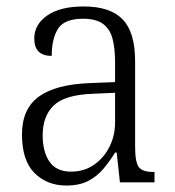

<svg xmlns="http://www.w3.org/2000/svg" viewBox="-20 -564 541 594"><path d="M185 10Q126 10 87 -28.5Q48 -67 48 -148Q48 -227 100 -265Q152 -303 259 -307L336 -310V-372Q336 -413 328.5 -443Q321 -473 299.5 -489.5Q278 -506 237 -506Q179 -506 159.5 -475Q140 -444 140 -391Q86 -391 86 -445Q86 -488 126 -516Q166 -544 239 -544Q321 -544 359.5 -504Q398 -464 398 -375V-111Q398 -62 409.5 -47Q421 -32 454 -32H458V0H351L341 -92H336Q320 -66 300.5 -42.5Q281 -19 253.5 -4.5Q226 10 185 10ZM200 -33Q240 -33 270.5 -54Q301 -75 318.5 -109.5Q336 -144 336 -185V-277L269 -274Q181 -271 146.5 -238Q112 -205 112 -145Q112 -95 133 -64Q154 -33 200 -33Z"/></svg>

Font: Noto Serif Tamil SemiCondensed Light
Style: Regular
Weight: 300
Width: 4
Designer: Indian Type Foundry, Tom Grace, and the Monotype Design Team
Foundry: Monotype Imaging Inc.
Version: Version 2.004; ttfautohint (v1.8.4.7-5d5b)